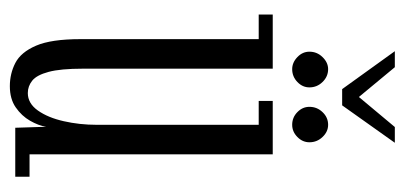

<svg xmlns="http://www.w3.org/2000/svg" viewBox="-236 -575 822 390"><g transform="rotate(90 175.0 -380.0)"><path d="M155 11Q129.5 11 107.8 -0.2Q86 -11.5 72.8 -42.2Q59.5 -73 59.5 -132.5V-494.5H9.5V-523H119.5V-137.5Q119.5 -92 126 -67.8Q132.5 -43.5 143.8 -34.5Q155 -25.5 169 -25.5Q190 -25.5 204.5 -46Q219 -66.5 226.2 -98.5Q233.5 -130.5 233.5 -165V-494.5H185V-523H293.5V-29H339V0H239.5L237.5 -62.5Q235 -47 225.2 -30Q215.5 -13 198.2 -1Q181 11 155 11ZM233.5 -562.5Q218.5 -562.5 207.8 -573Q197 -583.5 197 -597.5Q197 -613 207.8 -624.2Q218.5 -635.5 233.5 -635.5Q247.5 -635.5 258.2 -624.2Q269 -613 269 -597.5Q269 -583.5 258.2 -573Q247.5 -562.5 233.5 -562.5ZM120.5 -562.5Q107 -562.5 96 -573Q85 -583.5 85 -597.5Q85 -613 96 -624.2Q107 -635.5 120.5 -635.5Q135.5 -635.5 146.5 -624.2Q157.5 -613 157.5 -597.5Q157.5 -583.5 146.5 -573Q135.5 -562.5 120.5 -562.5ZM161 -664 84 -771H116.5L177 -698L238 -771H270L194 -664Z"/></g></svg>

Font: Imbue 24pt Light
Style: Regular
Weight: 300
Designer: Tyler Finck
Foundry: Etcetera Type Company
Version: Version 1.102